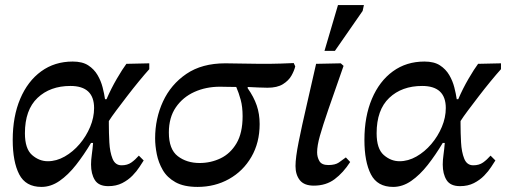

<svg xmlns="http://www.w3.org/2000/svg" viewBox="-20 -721 1990 755"><path d="M143 14Q81 14 55.5 -35.5Q30 -85 30 -171Q30 -263 59.5 -332.5Q89 -402 142 -440.5Q195 -479 266 -479Q304 -479 327 -464Q350 -449 363.5 -426Q377 -403 383.5 -377.5Q390 -352 393 -331H399Q417 -373 439.5 -411.5Q462 -450 477 -470L567 -472V-449Q549 -429 526 -401Q503 -373 480 -343Q457 -313 437.5 -287Q418 -261 408 -245V-244Q408 -241 408 -233Q408 -199 410 -161Q412 -123 422.5 -97Q433 -71 458 -71Q481 -71 496.5 -82Q512 -93 526 -109L545 -90Q539 -81 528.5 -64.5Q518 -48 501 -30.5Q484 -13 460.5 -1Q437 11 406 11Q368 11 353 -13Q338 -37 338 -74Q338 -92 341 -113Q344 -134 346 -159H338Q310 -112 279 -72.5Q248 -33 214 -9.5Q180 14 143 14ZM168 -87Q202 -87 234.5 -105.5Q267 -124 293 -154.5Q319 -185 334.5 -222Q350 -259 350 -296Q350 -383 257 -383Q177 -383 127.5 -336Q78 -289 78 -197Q78 -136 106 -111.5Q134 -87 168 -87Z M757 14Q703 14 670 -4.5Q637 -23 620 -52.5Q603 -82 596.5 -115Q590 -148 590 -177Q590 -255 621 -322Q652 -389 713 -430.5Q774 -472 866 -472Q894 -472 933.5 -471Q973 -470 1005 -470Q1055 -470 1083.5 -471Q1112 -472 1135 -473L1141 -460Q1137 -443 1126 -423.5Q1115 -404 1092.5 -390Q1070 -376 1032 -376Q1016 -376 996 -377Q976 -378 954 -379V-374Q978 -340 989.5 -306.5Q1001 -273 1001 -233Q1001 -160 968.5 -104Q936 -48 880.5 -17Q825 14 757 14ZM909 -379Q890 -379 873 -379.5Q856 -380 845 -380Q790 -380 744.5 -359.5Q699 -339 671.5 -299Q644 -259 644 -200Q644 -134 679 -107Q714 -80 765 -80Q809 -80 847.5 -98.5Q886 -117 910 -157.5Q934 -198 934 -264Q934 -301 926.5 -328.5Q919 -356 909 -379Z M1214 9Q1176 9 1159 -12.5Q1142 -34 1142 -68Q1142 -101 1154.5 -163.5Q1167 -226 1185.5 -305.5Q1204 -385 1223 -470L1320 -472L1331 -462Q1294 -357 1271.5 -291.5Q1249 -226 1238 -187Q1227 -148 1227 -122Q1227 -103 1236 -87.5Q1245 -72 1271 -72Q1298 -72 1312.5 -82Q1327 -92 1340 -102L1357 -84Q1330 -42 1296 -16.5Q1262 9 1214 9ZM1297 -521H1256L1309 -701H1411L1406 -678Z M1526 14Q1464 14 1438.5 -35.5Q1413 -85 1413 -171Q1413 -263 1442.5 -332.5Q1472 -402 1525 -440.5Q1578 -479 1649 -479Q1687 -479 1710 -464Q1733 -449 1746.5 -426Q1760 -403 1766.5 -377.5Q1773 -352 1776 -331H1782Q1800 -373 1822.5 -411.5Q1845 -450 1860 -470L1950 -472V-449Q1932 -429 1909 -401Q1886 -373 1863 -343Q1840 -313 1820.5 -287Q1801 -261 1791 -245V-244Q1791 -241 1791 -233Q1791 -199 1793 -161Q1795 -123 1805.5 -97Q1816 -71 1841 -71Q1864 -71 1879.5 -82Q1895 -93 1909 -109L1928 -90Q1922 -81 1911.5 -64.5Q1901 -48 1884 -30.5Q1867 -13 1843.5 -1Q1820 11 1789 11Q1751 11 1736 -13Q1721 -37 1721 -74Q1721 -92 1724 -113Q1727 -134 1729 -159H1721Q1693 -112 1662 -72.5Q1631 -33 1597 -9.5Q1563 14 1526 14ZM1551 -87Q1585 -87 1617.5 -105.5Q1650 -124 1676 -154.5Q1702 -185 1717.5 -222Q1733 -259 1733 -296Q1733 -383 1640 -383Q1560 -383 1510.5 -336Q1461 -289 1461 -197Q1461 -136 1489 -111.5Q1517 -87 1551 -87Z"/></svg>

Font: STIX Two Text Medium
Style: Italic
Weight: 500
Italic angle: -12°
Designer: Ross Mills, John Hudson & Paul Hanslow, Tiro Typeworks Ltd; with prior portions MicroPress Inc. and Coen Hoffman, Elsevi
Foundry: Tiro Typeworks Ltd
Version: Version 2.13 b171